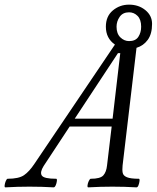

<svg xmlns="http://www.w3.org/2000/svg" viewBox="-86 -804 675 827"><path d="M-63 3Q-67 3 -66 -6Q-65 -15 -61 -24.5Q-57 -34 -53 -34Q-5 -34 17.5 -49.5Q40 -65 62 -98L409 -612Q370 -639 370 -689Q370 -734 400 -759Q430 -784 470 -784Q511 -784 540 -760.5Q569 -737 569 -701Q569 -658 550.5 -632.5Q532 -607 502 -598L442 -91Q440 -72 442.5 -59.5Q445 -47 461 -40.5Q477 -34 512 -34Q516 -34 515 -24.5Q514 -15 510.5 -6Q507 3 502 3Q450 0 398 0Q347 0 294 3Q290 3 291 -6Q292 -15 296.5 -24.5Q301 -34 305 -34Q346 -34 359 -48.5Q372 -63 375 -91L395 -259H214L102 -89Q85 -62 94 -48Q103 -34 156 -34Q160 -34 159 -24.5Q158 -15 154 -6Q150 3 145 3Q94 0 41 0Q-10 0 -63 3ZM470 -627Q498 -627 510 -645.5Q522 -664 522 -689Q522 -720 506.5 -735.5Q491 -751 470 -751Q443 -751 429.5 -731.5Q416 -712 416 -689Q416 -659 432.5 -643Q449 -627 470 -627ZM422 -575 236 -293H399L432 -575Z"/></svg>

Font: Junicode
Style: Italic
Weight: 400
Italic angle: -11°
Designer: Peter S. Baker
Version: Version 2.100; ttfautohint (v1.8.4)